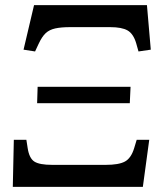

<svg xmlns="http://www.w3.org/2000/svg" viewBox="-20 -730 642 750"><path d="M117 -529 72 -536 113 -710H554L569 -536L521 -529L512 -561Q501 -598 478.5 -611Q456 -624 410 -624H254Q219 -624 196 -619Q173 -614 158.5 -600.5Q144 -587 131 -559ZM125 -327 127 -391H490L487 -327ZM30 0 34 -184H83L88 -152Q94 -112 114 -99Q134 -86 184 -86H393Q444 -86 468 -99Q492 -112 504 -151L514 -184H563L538 0Z"/></svg>

Font: Literata 36pt Medium
Style: Italic
Weight: 500
Italic angle: -2°
Designer: Latin by Veronika Burian and Jose Scaglione. Greek by Irene Vlachou. Cyrillic by Vera Evstafieva
Foundry: TypeTogether
Version: Version 3.002